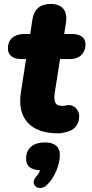

<svg xmlns="http://www.w3.org/2000/svg" viewBox="-20 -664 464 972"><path d="M274 11C288 11 299 9 317 4C351 -3 381 -29 381 -76C381 -103 359 -132 330 -132C315 -132 314 -128 294 -128C259 -128 249 -149 259 -206L284 -365H336C384 -365 413 -396 413 -439C413 -474 387 -492 344 -492H305L314 -550C323 -610 295 -644 237 -644C184 -644 152 -618 144 -565L133 -492H105C52 -492 20 -466 20 -419C20 -384 45 -365 88 -365H112L86 -198C66 -76 124 11 274 11ZM217 273C256 237 283 171 283 120C283 79 257 57 207 57C150 57 112 85 112 140C112 177 136 196 183 198C179 209 173 219 165 228C124 271 178 310 217 273Z"/></svg>

Font: SN Pro Heavy
Style: Italic
Weight: 800
Italic angle: -9°
Designer: Tobias Whetton
Foundry: Supernotes
Version: Version 1.001;Glyphs 3.2 (3249)